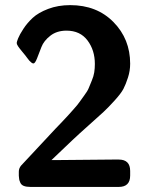

<svg xmlns="http://www.w3.org/2000/svg" viewBox="-20 -737 590 757"><path d="M45.9 -567.9Q45.9 -571.8 51.5 -585.9Q57.1 -600.1 72 -623Q86.9 -646 108.9 -666.5Q130.9 -687 169.9 -701.9Q209 -716.8 256.8 -716.8Q361.8 -716.8 427.5 -649.9Q493.2 -583 493.2 -485.8Q493.2 -458 484.6 -431.4Q476.1 -404.8 466.6 -386.5Q457 -368.2 430.9 -339.6Q404.8 -311 388.4 -295.9Q372.1 -280.8 329.6 -242.9Q287.1 -205.1 265.1 -184.1L183.1 -106H216.8L424.8 -107.9H448.2Q493.2 -107.9 493.2 -63V-44.9Q493.2 0 448.2 0H100.1Q84 0 74 -3.9Q64 -7.8 60.1 -16.8Q56.2 -25.9 55.7 -30Q55.2 -34.2 54.2 -43.9V-60.1Q54.2 -73.2 63 -84Q68.8 -90.8 199.2 -230Q204.1 -234.9 222.7 -254.4Q241.2 -273.9 247.6 -281Q253.9 -288.1 270.5 -306.6Q287.1 -325.2 293.5 -334.7Q299.8 -344.2 312.5 -361.1Q325.2 -377.9 330.1 -390.4Q335 -402.8 342 -419.4Q349.1 -436 351.6 -451.9Q354 -467.8 354 -484.9Q354 -539.1 325 -577.6Q295.9 -616.2 242.2 -616.2Q204.1 -616.2 178.5 -596.2Q152.8 -576.2 143.3 -551.5Q133.8 -526.9 126 -506.8Q118.2 -486.8 111.8 -486.8Q107.9 -486.8 103.5 -490.5Q99.1 -494.1 95.5 -498Q91.8 -502 86.9 -509Q82 -516.1 80.1 -518.1Q74.2 -524.9 67.1 -533.9Q60.1 -543 57.1 -546.4Q54.2 -549.8 51 -554.9Q47.9 -560.1 46.9 -562.5Q45.9 -564.9 45.9 -567.9Z"/></svg>

Font: CMU Sans Serif
Style: Bold
Weight: 700
Version: Version 0.7.0